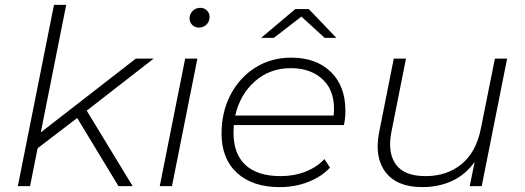

<svg xmlns="http://www.w3.org/2000/svg" viewBox="-20 -762 2149 786"><path d="M53 0 201 -742H251L147 -220L536 -522H609L335 -309L523 0H465L296 -279L134 -155L103 0Z M634 0 738 -522H788L684 0ZM794 -649Q778 -649 767 -660Q756 -671 756 -686Q756 -704 768.5 -717Q781 -730 800 -730Q816 -730 827 -719Q838 -708 838 -693Q838 -674 825.5 -661.5Q813 -649 794 -649Z M1125 4Q1014 4 950.5 -54Q887 -112 887 -215Q887 -304 924 -374.5Q961 -445 1025.5 -485.5Q1090 -526 1172 -526Q1274 -526 1334 -468Q1394 -410 1394 -308Q1394 -279 1388 -250H937Q936 -234 936 -217Q936 -132 985 -86.5Q1034 -41 1129 -41Q1184 -41 1231 -59.5Q1278 -78 1308 -111L1331 -76Q1297 -39 1242.5 -17.5Q1188 4 1125 4ZM943 -289H1346Q1355 -383 1305 -433Q1255 -483 1171 -483Q1085 -483 1024 -429.5Q963 -376 943 -289ZM1049 -607 1189 -725H1244L1357 -607H1309L1214 -694L1101 -607Z M1709 4Q1605 4 1558.5 -57Q1512 -118 1532 -220L1592 -522H1642L1582 -220Q1566 -137 1600.5 -89Q1635 -41 1722 -41Q1810 -41 1870 -90.5Q1930 -140 1949 -238L2006 -522H2056L1952 0H1903L1923 -99Q1885 -46 1830 -21Q1775 4 1709 4Z"/></svg>

Font: Montserrat Light
Style: Italic
Weight: 300
Italic angle: -11.3°
Designer: Julieta Ulanovsky
Foundry: Julieta Ulanovsky
Version: Version 9.000; ttfautohint (v1.8.4.7-5d5b)